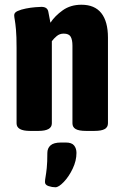

<svg xmlns="http://www.w3.org/2000/svg" viewBox="-20 -551 522 811"><path d="M107 2Q50 2 50 -30V-349Q50 -398 47.5 -425.5Q45 -453 42.5 -466.5Q40 -480 40 -487Q40 -498 54.5 -504.5Q69 -511 89.5 -515Q110 -519 128.5 -520.5Q147 -522 155 -522Q180 -522 184 -502Q188 -482 193 -455Q212 -484 245 -507.5Q278 -531 324 -531Q380 -531 408 -495.5Q436 -460 436 -392V-30Q436 -14 422.5 -6Q409 2 378 2H344Q313 2 299.5 -6Q286 -14 286 -30V-358Q286 -383 278.5 -396Q271 -409 249 -409Q232 -409 219.5 -398.5Q207 -388 199 -377V-30Q199 2 142 2ZM214 240Q200 240 185 235Q170 230 170 218Q170 209 172.5 195.5Q175 182 177.5 158.5Q180 135 180 95Q180 75 193.5 63Q207 51 238 51H258Q283 51 293 63.5Q303 76 303 95Q303 128 287 161.5Q271 195 249.5 217.5Q228 240 214 240Z"/></svg>

Font: Asap Condensed VF Beta
Style: Regular
Weight: 400
Designer: Pablo Cosgaya
Foundry: Omnibus-Type
Version: Version 1.008